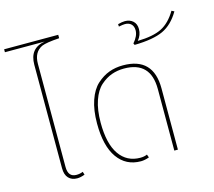

<svg xmlns="http://www.w3.org/2000/svg" viewBox="-127 -985 1267 1138"><g transform="rotate(-15 506.5 -415.5)"><path d="M322 -820Q242 -815 214 -803Q161 -778 161 -706V-73Q161 -11 212 -11Q233 -11 252 -19L258 0Q232 10 211 10Q178 10 158.5 -10.5Q139 -31 139 -72V-706Q139 -808 234 -823H-10V-841H322Z M602 10Q511 10 459.5 -62.5Q408 -135 408 -273Q408 -355 428.5 -414.5Q449 -474 484.5 -506Q520 -538 559.5 -552.5Q599 -567 645 -567Q831 -567 831 -376V0H809V-378Q809 -547 646 -547Q606 -547 570.5 -534.5Q535 -522 502 -493Q469 -464 449.5 -407.5Q430 -351 430 -272Q430 -143 476 -77Q522 -11 604 -11Q628 -11 646 -19L653 0Q625 10 602 10Z M1007 -805 1023 -797Q981 -725 920 -696.5Q859 -668 744 -666L739 -676Q772 -714 772 -748Q772 -773 758 -786.5Q744 -800 720 -800Q707 -800 682 -795L681 -810Q707 -817 724 -817Q754 -817 773.5 -799.5Q793 -782 793 -750Q793 -714 768 -684Q863 -686 915.5 -712.5Q968 -739 1007 -805Z"/></g></svg>

Font: FiraGO Thin
Style: Regular
Weight: 100
Designer: bBox Type
Foundry: bBox Type GmbH
Version: Version 1.001;PS 001.001;hotconv 1.0.88;makeotf.lib2.5.64775